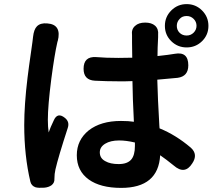

<svg xmlns="http://www.w3.org/2000/svg" viewBox="-20 -869 1035 935"><path d="M153 43Q133 36 128 16Q98 -110 98 -260Q98 -358 114 -490Q120 -540 132 -622Q136 -653 138 -665Q140 -681 141 -690Q145 -726 160 -741Q177 -758 210 -755Q282 -750 261 -668L260 -667Q259 -663 259 -662Q246 -606 230 -486Q213 -353 213 -286Q213 -251 217 -224Q225 -248 242 -283Q260 -324 296 -295Q320 -276 310 -246Q264 -105 250 -44Q245 -22 245 1Q245 2 245 3Q246 21 231 33Q217 43 196 45Q167 47 153 43ZM570 46Q469 46 412 5Q354 -37 354 -113Q354 -187 412 -234Q471 -280 569 -280Q607 -280 632 -276Q626 -392 625 -474Q613 -474 590 -473Q568 -473 557 -473Q499 -473 442 -476Q387 -479 387 -534Q387 -595 448 -591Q495 -587 557 -587Q602 -587 624 -588Q624 -616 623 -662Q623 -687 623 -695Q623 -696 623 -697Q619 -727 638 -743Q655 -759 687 -759Q718 -759 735 -744Q753 -728 750 -699Q750 -698 750 -697Q750 -694 750 -688Q747 -634 747 -596Q803 -602 831 -607Q897 -619 897 -551Q897 -497 845 -490Q797 -486 746 -481Q748 -394 756 -257Q757 -248 757 -244Q836 -212 909 -150Q946 -117 916 -73Q880 -16 826 -63Q789 -93 760 -113Q751 46 570 46ZM558 -70Q600 -70 619 -92Q637 -113 637 -158V-175Q595 -185 560 -185Q518 -185 492 -169Q466 -153 466 -127Q466 -98 493 -84Q517 -70 558 -70ZM889 -638Q845 -638 814 -668.5Q783 -699 783 -743Q783 -787 814 -818Q845 -849 889 -849Q933 -849 964 -818Q995 -787 995 -743Q995 -699 964 -668.5Q933 -638 889 -638ZM889 -696Q909 -696 923 -710Q937 -724 937 -743.5Q937 -763 923 -777Q909 -791 889 -791Q867 -791 855 -777Q841 -763 841 -743Q841 -723 854.5 -709.5Q868 -696 889 -696Z"/></svg>

Font: GenSenRounded TW B
Style: Regular
Weight: 700
Version: Version 1.501;PS 1;hotconv 16.6.51;makeotf.lib2.5.65220